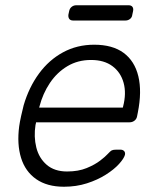

<svg xmlns="http://www.w3.org/2000/svg" viewBox="-20 -700 584 730"><path d="M223 10Q159 10 117.5 -19Q76 -48 60 -100Q44 -152 53 -220Q55 -235 60.5 -260Q66 -285 70 -300Q90 -368 128 -420Q166 -472 219.5 -501Q273 -530 338 -530Q408 -530 450 -499Q492 -468 506 -410Q520 -352 504 -272L501 -257Q499 -247 491 -241Q483 -235 473 -235H117Q117 -235 116.5 -231Q116 -227 115 -225Q108 -180 118 -139.5Q128 -99 157.5 -73.5Q187 -48 235 -48Q278 -48 309.5 -61Q341 -74 361 -89.5Q381 -105 388 -113Q400 -126 405.5 -128.5Q411 -131 422 -131H438Q447 -131 452 -125.5Q457 -120 455 -111Q451 -97 432.5 -76.5Q414 -56 382.5 -36Q351 -16 310.5 -3Q270 10 223 10ZM129 -291H447L448 -295Q461 -345 450 -385Q439 -425 407.5 -448.5Q376 -472 326 -472Q276 -472 236.5 -448.5Q197 -425 170 -385Q143 -345 130 -295ZM258 -622Q248 -622 243.5 -628Q239 -634 240 -644L243 -658Q245 -668 252.5 -674Q260 -680 270 -680H469Q479 -680 483.5 -674Q488 -668 486 -658L483 -644Q482 -634 474.5 -628Q467 -622 457 -622Z"/></svg>

Font: Rubik Light
Style: Italic
Weight: 300
Italic angle: -12°
Designer: Hubert and Fischer
Foundry: Hubert and Fischer
Version: Version 2.300;gftools[0.9.30]